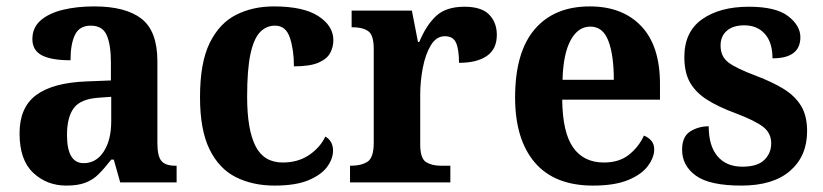

<svg xmlns="http://www.w3.org/2000/svg" viewBox="-20 -569 2567 599"><path d="M187 10Q126 10 83.5 -30Q41 -70 41 -153Q41 -234 93 -272.5Q145 -311 250 -315L326 -318V-374Q326 -429 313 -459Q300 -489 263 -489Q228 -489 214 -460.5Q200 -432 200 -381Q140 -381 110.5 -396.5Q81 -412 81 -447Q81 -483 107 -505.5Q133 -528 176.5 -538.5Q220 -549 274 -549Q372 -549 421.5 -510.5Q471 -472 471 -378V-123Q471 -82 483.5 -67Q496 -52 527 -52H531V0H355L335 -71H327Q306 -44 288 -26Q270 -8 246.5 1Q223 10 187 10ZM241 -60Q280 -60 303.5 -96Q327 -132 327 -191V-267L286 -264Q231 -260 210 -231.5Q189 -203 189 -148Q189 -60 241 -60Z M837 10Q768 10 715.5 -16.5Q663 -43 633.5 -103.5Q604 -164 604 -266Q604 -374 634.5 -435.5Q665 -497 717 -523Q769 -549 834 -549Q927 -549 973.5 -518.5Q1020 -488 1020 -444Q1020 -422 1010 -403.5Q1000 -385 973.5 -373.5Q947 -362 897 -362Q897 -413 884.5 -451Q872 -489 838 -489Q811 -489 791.5 -469Q772 -449 761.5 -401Q751 -353 751 -267Q751 -165 777 -113.5Q803 -62 862 -62Q910 -62 944.5 -85.5Q979 -109 995 -143Q1019 -129 1019 -99Q1019 -74 1001 -49Q983 -24 943 -7Q903 10 837 10Z M1072 0V-52H1076Q1107 -52 1126.5 -64.5Q1146 -77 1146 -124V-416Q1146 -460 1128.5 -472Q1111 -484 1080 -484H1077V-536H1265L1284 -438H1288Q1310 -491 1341 -519.5Q1372 -548 1429 -548Q1482 -548 1506 -523.5Q1530 -499 1530 -460Q1530 -416 1499 -394.5Q1468 -373 1412 -373Q1412 -414 1403 -435Q1394 -456 1368 -456Q1341 -456 1324 -427.5Q1307 -399 1299 -357Q1291 -315 1291 -274V-119Q1291 -75 1309 -63.5Q1327 -52 1355 -52H1385V0Z M1830 10Q1710 10 1648.5 -62Q1587 -134 1587 -265Q1587 -406 1648 -477.5Q1709 -549 1820 -549Q1922 -549 1980.5 -487.5Q2039 -426 2039 -307V-258H1734Q1735 -156 1768 -109Q1801 -62 1864 -62Q1912 -62 1942.5 -86.5Q1973 -111 1989 -146Q2002 -141 2011.5 -130.5Q2021 -120 2021 -103Q2021 -78 2001.5 -51.5Q1982 -25 1940 -7.5Q1898 10 1830 10ZM1895 -320Q1895 -397 1878 -441.5Q1861 -486 1822 -486Q1783 -486 1760 -443Q1737 -400 1735 -320Z M2293 10Q2194 10 2151 -21Q2108 -52 2108 -102Q2108 -143 2133.5 -159Q2159 -175 2191 -175Q2191 -114 2218.5 -81.5Q2246 -49 2296 -49Q2343 -49 2364.5 -70Q2386 -91 2386 -122Q2386 -154 2360.5 -173.5Q2335 -193 2274 -216Q2220 -236 2185 -258.5Q2150 -281 2132.5 -312Q2115 -343 2115 -391Q2115 -470 2170.5 -509Q2226 -548 2316 -548Q2401 -548 2439 -518.5Q2477 -489 2477 -453Q2477 -387 2390 -387Q2390 -437 2366 -463.5Q2342 -490 2302 -490Q2267 -490 2247.5 -473Q2228 -456 2228 -427Q2228 -393 2252 -374.5Q2276 -356 2340 -332Q2390 -313 2425 -291.5Q2460 -270 2479 -239Q2498 -208 2498 -160Q2498 -82 2445 -36Q2392 10 2293 10Z"/></svg>

Font: Noto Serif Lao SemiCondensed
Style: Bold
Weight: 700
Width: 4
Designer: Monotype Design Team
Foundry: Monotype Imaging Inc.
Version: Version 2.003; ttfautohint (v1.8.4.7-5d5b)